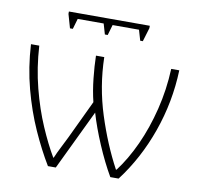

<svg xmlns="http://www.w3.org/2000/svg" viewBox="-79 -785 889 867"><g transform="rotate(10 366.0 -352.0)"><path d="M539 -704V-693L520 -630H508L494 -678H373L359 -630H346L332 -678H213L199 -630H186L168 -693V-704ZM705 -529Q700 -383 651.5 -246Q603 -109 520 0H482Q447 -60 415 -135Q383 -210 364 -275L232 0H196Q156 -66 119 -148.5Q82 -231 56.5 -327Q31 -423 25 -529H63Q69 -428 92.5 -337Q116 -246 148.5 -171Q181 -96 213 -42H215Q226 -68 239 -93Q252 -118 264 -143L348 -320Q336 -369 330 -425Q324 -481 323 -529H361Q364 -395 404.5 -268.5Q445 -142 501 -38H504Q548 -96 583.5 -173.5Q619 -251 641.5 -342Q664 -433 668 -529Z"/></g></svg>

Font: Noto Sans ExtraLight
Style: Regular
Weight: 200
Designer: Monotype Design Team
Foundry: Monotype Imaging Inc.
Version: Version 2.007